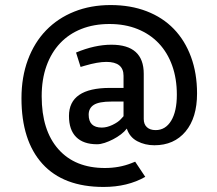

<svg xmlns="http://www.w3.org/2000/svg" viewBox="-20 -730 860 760"><path d="M555 -30Q485 10 390 10Q231 10 148 -81.5Q65 -173 65 -341Q65 -425 90.5 -493.5Q116 -562 162.5 -610Q209 -658 274 -684Q339 -710 418 -710Q497 -710 560.5 -685.5Q624 -661 668 -615.5Q712 -570 736 -505Q760 -440 760 -360Q760 -264 714.5 -209.5Q669 -155 591 -155Q554 -155 523.5 -171Q493 -187 482 -221Q473 -209 458.5 -198Q444 -187 427.5 -178.5Q411 -170 394.5 -164.5Q378 -159 364 -159Q310 -159 281.5 -187.5Q253 -216 253 -271Q253 -382 415 -382H469V-430Q469 -485 401 -485Q367 -485 316 -470L299 -465L281 -522Q355 -553 421 -553Q549 -553 549 -438V-259Q549 -238 561.5 -226.5Q574 -215 596 -215Q635 -215 657.5 -252Q680 -289 680 -355Q680 -419 661.5 -470.5Q643 -522 608.5 -558.5Q574 -595 524.5 -615Q475 -635 413 -635Q352 -635 302.5 -615.5Q253 -596 218 -559Q183 -522 164 -469Q145 -416 145 -349Q145 -214 211 -139.5Q277 -65 395 -65Q452 -65 500 -84L515 -90ZM469 -328H421Q372 -328 351.5 -315Q331 -302 331 -276Q331 -225 383 -225Q403 -225 425 -235.5Q447 -246 458 -258L469 -270Z"/></svg>

Font: Bitter
Style: Regular
Weight: 400
Designer: Sol Matas
Foundry: Sol Matas
Version: Version 1.001